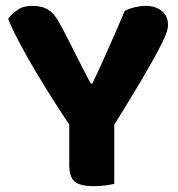

<svg xmlns="http://www.w3.org/2000/svg" viewBox="-20 -630 609 657"><path d="M555 -544Q555 -532 546.5 -510Q538 -488 517 -449Q496 -410 460.5 -350Q425 -290 371 -203V-1Q360 2 340.5 4.5Q321 7 300 7Q253 7 235 -9Q217 -25 217 -65V-204Q191 -242 161 -289.5Q131 -337 102 -385.5Q73 -434 48 -481Q23 -528 8 -565Q19 -582 39.5 -596Q60 -610 90 -610Q125 -610 147 -595.5Q169 -581 189 -541Q191 -538 199 -522.5Q207 -507 217.5 -486.5Q228 -466 240 -442Q252 -418 262.5 -397.5Q273 -377 281 -362Q289 -347 291 -344H296Q312 -377 325.5 -407Q339 -437 352 -466.5Q365 -496 378.5 -526.5Q392 -557 407 -593Q423 -601 442.5 -605.5Q462 -610 479 -610Q511 -610 533 -593Q555 -576 555 -544Z"/></svg>

Font: Baloo Bhai 2
Style: Bold
Weight: 700
Designer: Supriya Tembe, Noopur Datye and Ek Type
Foundry: Ek Type
Version: Version 1.640;PS 1.000;hotconv 16.6.51;makeotf.lib2.5.65220;